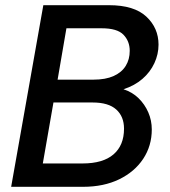

<svg xmlns="http://www.w3.org/2000/svg" viewBox="-20 -720 654 740"><path d="M23 0 147 -700H400Q497 -700 544 -656Q591 -612 591 -548Q591 -511 575 -476.5Q559 -442 529 -416Q499 -390 456 -376Q490 -365 514 -341.5Q538 -318 551.5 -287Q565 -256 565 -221Q565 -158 532 -108Q499 -58 439.5 -29Q380 0 300 0ZM145 -90H298Q377 -90 417.5 -125Q458 -160 458 -224Q458 -271 428 -298Q398 -325 337 -325H186ZM202 -413H340Q387 -413 418 -427Q449 -441 464.5 -466Q480 -491 480 -524Q480 -561 456 -586Q432 -611 372 -611H236Z"/></svg>

Font: Rethink Sans Medium
Style: Italic
Weight: 500
Italic angle: -10°
Designer: The Rethink Sans project authors (Hans Thiessen). DM Sans designed by Colophon Foundry.
Foundry: Rethink Communications LLC
Version: Version 1.001